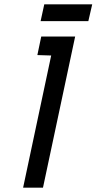

<svg xmlns="http://www.w3.org/2000/svg" viewBox="-20 -869 447 889"><path d="M407 -849H185L168 -771H389ZM153 -614 217 -612 87 0H179L328 -700H171Z"/></svg>

Font: Advent Pro SemiBold
Style: Italic
Weight: 600
Italic angle: -12°
Version: Version 3.000